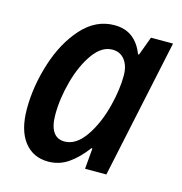

<svg xmlns="http://www.w3.org/2000/svg" viewBox="-88 -632 687 723"><g transform="rotate(15 255.0 -270.5)"><path d="M34 -162Q34 -250 63 -341Q92 -432 146 -491.5Q200 -551 272 -551Q314 -551 342 -529.5Q370 -508 385 -468H389L416 -541H502L387 0H304L311 -81H307Q275 -38 240 -14Q205 10 162 10Q103 10 68.5 -34.5Q34 -79 34 -162ZM338 -259Q354 -323 354 -376Q354 -414 336.5 -437Q319 -460 288 -460Q247 -460 214 -414.5Q181 -369 162 -300.5Q143 -232 143 -168Q143 -124 158 -101.5Q173 -79 202 -79Q247 -79 283 -131Q319 -183 338 -259Z"/></g></svg>

Font: Noto Sans UI NarrowMedium
Style: Italic
Weight: 500
Width: 4
Italic angle: -12°
Designer: Monotype Design Team
Foundry: Monotype Imaging Inc.
Version: Version 1.001